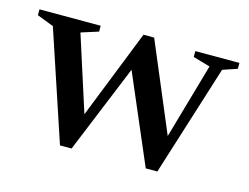

<svg xmlns="http://www.w3.org/2000/svg" viewBox="-71 -559 881 679"><g transform="rotate(15 370.0 -219.0)"><path d="M632.5 -398 570 -416V-437.5H731.5V-416L678.5 -398L550.5 8.5H508L358 -341.5L382 -346.5L236.5 8.5H194L60.5 -392.5L-0.5 -416V-437.5H223.5V-416L160.5 -396L258 -92L236.5 -89L378 -446H417L566 -92.5L544 -89Z"/></g></svg>

Font: Newsreader 24pt Medium
Style: Regular
Weight: 500
Designer: Hugues Gentile
Foundry: Production Type
Version: Version 1.003